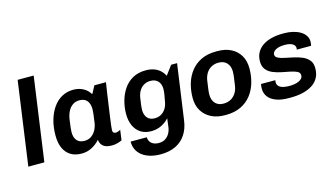

<svg xmlns="http://www.w3.org/2000/svg" viewBox="-97 -1065 2792 1596"><g transform="rotate(-15 1298.5 -267.0)"><path d="M26 0 127 -720H265L164 0Z M484 10Q428 10 389.5 -14Q351 -38 331 -82.5Q311 -127 311 -191Q311 -262 328 -322Q345 -382 376.5 -427Q408 -472 452.5 -496.5Q497 -521 552 -521Q599 -521 636 -501Q673 -481 692 -448H698L731 -511H831Q824 -468 816.5 -417Q809 -366 802 -315Q795 -264 788.5 -220.5Q782 -177 779 -148Q776 -119 776 -111Q776 -98 782.5 -91.5Q789 -85 801 -85Q812 -85 824 -89.5Q836 -94 843 -99L831 -11Q816 -3 792.5 3.5Q769 10 743 10Q712 10 690.5 1.5Q669 -7 657 -24Q645 -41 642 -66Q612 -32 572 -11Q532 10 484 10ZM533 -86Q565 -86 589 -101Q613 -116 629.5 -143.5Q646 -171 652 -208Q660 -263 662.5 -287Q665 -311 665 -323Q665 -370 643.5 -396.5Q622 -423 579 -423Q545 -423 520 -406Q495 -389 480 -359.5Q465 -330 459 -293Q452 -244 449.5 -220Q447 -196 447 -183Q447 -137 469 -111.5Q491 -86 533 -86Z M1117 186Q1069 186 1029.5 175Q990 164 961 142.5Q932 121 916.5 90Q901 59 901 19H1040Q1040 38 1049.5 54.5Q1059 71 1078.5 81Q1098 91 1126 91Q1161 91 1184 75Q1207 59 1220 34.5Q1233 10 1236 -17L1245 -90Q1218 -59 1178.5 -39.5Q1139 -20 1090 -20Q1038 -20 1001 -43.5Q964 -67 944 -110.5Q924 -154 924 -212Q924 -268 939 -323Q954 -378 984.5 -423Q1015 -468 1062.5 -494.5Q1110 -521 1176 -521Q1230 -521 1270 -499Q1310 -477 1333 -432L1392 -511H1443L1376 -36Q1367 32 1334.5 82Q1302 132 1247.5 159Q1193 186 1117 186ZM1147 -116Q1191 -116 1221.5 -144.5Q1252 -173 1261 -217Q1267 -248 1272.5 -279.5Q1278 -311 1278 -332Q1278 -376 1255 -401Q1232 -426 1189 -426Q1162 -426 1138 -414Q1114 -402 1097 -377.5Q1080 -353 1073 -314Q1066 -272 1063.5 -247.5Q1061 -223 1061 -211Q1061 -167 1083 -141.5Q1105 -116 1147 -116Z M1714 10Q1649 10 1599.5 -15Q1550 -40 1521.5 -86Q1493 -132 1493 -198Q1493 -262 1510 -320Q1527 -378 1562.5 -423.5Q1598 -469 1652.5 -495Q1707 -521 1782 -521H1793Q1859 -521 1908 -496.5Q1957 -472 1985 -425.5Q2013 -379 2013 -313Q2013 -250 1996 -191.5Q1979 -133 1944 -88Q1909 -43 1854.5 -16.5Q1800 10 1725 10ZM1731 -86Q1765 -86 1791.5 -100Q1818 -114 1836 -141Q1854 -168 1859 -204Q1865 -242 1869 -273.5Q1873 -305 1873 -323Q1873 -370 1847.5 -398Q1822 -426 1775 -426Q1742 -426 1715 -411.5Q1688 -397 1671 -370.5Q1654 -344 1648 -308Q1642 -269 1638 -237.5Q1634 -206 1634 -189Q1634 -141 1659.5 -113.5Q1685 -86 1731 -86Z M2264 10Q2200 10 2156 -7Q2112 -24 2090 -54Q2068 -84 2068 -123Q2068 -136 2069.5 -146.5Q2071 -157 2072 -163H2195Q2194 -156 2193.5 -152.5Q2193 -149 2193 -145Q2193 -123 2208 -109.5Q2223 -96 2247 -91Q2271 -86 2297 -86Q2316 -86 2336.5 -89Q2357 -92 2374 -99Q2391 -106 2402.5 -117.5Q2414 -129 2414 -147Q2414 -170 2392 -181Q2370 -192 2335.5 -199Q2301 -206 2263 -213.5Q2225 -221 2190.5 -235Q2156 -249 2134 -275.5Q2112 -302 2112 -346Q2112 -391 2131 -424Q2150 -457 2183 -478.5Q2216 -500 2260 -510.5Q2304 -521 2354 -521H2366Q2406 -521 2441.5 -512.5Q2477 -504 2504 -488Q2531 -472 2546 -449Q2561 -426 2561 -398Q2561 -386 2559.5 -377Q2558 -368 2556 -362H2433Q2434 -365 2434.5 -369Q2435 -373 2435 -375Q2435 -391 2424.5 -402.5Q2414 -414 2394.5 -420Q2375 -426 2346 -426Q2321 -426 2301.5 -422Q2282 -418 2268 -410Q2254 -402 2247 -392Q2240 -382 2240 -371Q2240 -351 2261.5 -340Q2283 -329 2317.5 -322Q2352 -315 2391 -306.5Q2430 -298 2464.5 -283.5Q2499 -269 2520.5 -243Q2542 -217 2542 -174Q2542 -125 2522.5 -90.5Q2503 -56 2468 -34Q2433 -12 2386 -1Q2339 10 2284 10Z"/></g></svg>

Font: Chivo Medium SemiBold
Style: Italic
Weight: 600
Italic angle: -8.05°
Version: Version 2.002